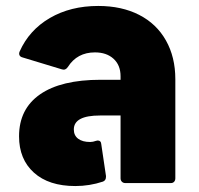

<svg xmlns="http://www.w3.org/2000/svg" viewBox="-20 -615 669 645"><path d="M569 -349V-16Q569 -9 565 -4.5Q561 0 554 0H401Q394 0 389.5 -4.5Q385 -9 385 -16V-227H316Q228 -227 228 -180Q228 -160 242.5 -149Q257 -138 283 -138Q292 -138 303 -142L308 -143Q319 -143 320 -132L336 -24V-21Q336 -9 326 -5Q281 10 233 10Q144 10 94 -35Q44 -80 44 -157Q44 -249 114.5 -298Q185 -347 318 -347H385V-359Q385 -396 361.5 -417.5Q338 -439 299 -439Q239 -439 208 -390Q200 -378 188 -382L56 -422Q48 -424 45.5 -429.5Q43 -435 46 -442Q78 -514 147.5 -554.5Q217 -595 310 -595Q389 -595 447.5 -565Q506 -535 537.5 -479Q569 -423 569 -349Z"/></svg>

Font: LINE Seed Sans TH App ExtraBold
Style: Regular
Weight: 800
Designer: Dalton Maag Ltd | Thai characters by Cadson Demak Co.,Ltd.
Foundry: Dalton Maag Ltd
Version: Version 1.003